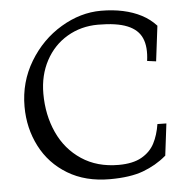

<svg xmlns="http://www.w3.org/2000/svg" viewBox="-54 -813 867 877"><g transform="rotate(-5 379.5 -375.0)"><path d="M55 -354Q55 -466.5 111.2 -559.9Q167.5 -653.2 257 -706.6Q346.5 -760 440.8 -760Q494.5 -760 541.1 -750Q587.8 -740 625.9 -720.1Q664 -700.2 691.8 -669.5L671.8 -507.8L631 -513.2Q639.8 -577 622.2 -617.4Q604.8 -657.8 556 -677.8Q507.2 -697.8 422 -697.8Q343.8 -697.8 280.6 -660.6Q217.5 -623.5 181.6 -556.6Q145.8 -489.8 145.8 -405.5Q145.8 -307.5 182.6 -226.8Q219.5 -146 290.8 -98.8Q362 -51.5 460.5 -51.5Q525.8 -51.5 565.9 -74.2Q606 -97 625.4 -134.4Q644.8 -171.8 652.8 -222L693.8 -221.2L675.8 -74.8L673 -72.8Q627.8 -34.5 568.1 -12.2Q508.5 10 415 10Q303.2 10 221.9 -39.1Q140.5 -88.2 97.8 -171.5Q55 -254.8 55 -354Z"/></g></svg>

Font: TMT Limkin
Style: Regular
Weight: 400
Designer: Gabriel Drozdov
Version: Version 1.000;Glyphs 3.1.2 (3151)